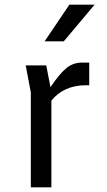

<svg xmlns="http://www.w3.org/2000/svg" viewBox="-20 -802 460 822"><path d="M362 -534V-437H347Q300 -437 262.5 -420Q225 -403 200 -371V0H112V-406L90 -522H178L196 -429Q237 -489 265.5 -511.5Q294 -534 331 -534ZM277 -782H385L253 -625H171Z"/></svg>

Font: Amiko
Style: Regular
Weight: 400
Designer: Pablo Impallari, Rodrigo Fuenzalida, Andres Torresi
Foundry: Impallari Type
Version: Version 1.001; ttfautohint (v1.3)